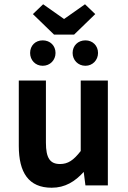

<svg xmlns="http://www.w3.org/2000/svg" viewBox="-20 -868 598 899"><path d="M68 -185C68 -60 114 11 222 11C285 11 331 -18 372 -63L380 0H485V-491H358V-161C324 -117 298 -100 261 -100C215 -100 195 -127 195 -200V-491H68ZM134 -802 233 -706H327L426 -802L378 -848L280 -779L182 -848ZM180 -560C215 -560 240 -587 240 -620C240 -654 215 -679 180 -679C145 -679 121 -654 121 -620C121 -587 145 -560 180 -560ZM380 -560C414 -560 439 -587 439 -620C439 -654 414 -679 380 -679C345 -679 320 -654 320 -620C320 -587 345 -560 380 -560Z"/></svg>

Font: Source Sans Pro SemBd
Style: Regular
Weight: 700
Designer: Paul D. Hunt
Foundry: Adobe Systems Incorporated
Version: Version 2.020;PS 2.0;hotconv 1.0.86;makeotf.lib2.5.63406